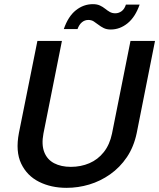

<svg xmlns="http://www.w3.org/2000/svg" viewBox="-20 -897 766 924"><path d="M160 -700H278L189 -254Q179 -201 193 -165Q207 -129 240.5 -111.5Q274 -94 321 -94Q369 -94 410 -111.5Q451 -129 479.5 -165Q508 -201 519 -254L608 -700H726L638 -257Q624 -190 590.5 -140.5Q557 -91 510 -58Q463 -25 409.5 -9Q356 7 300 7Q226 7 168 -22Q110 -51 82 -109.5Q54 -168 71 -257ZM287 -757Q308 -818 345 -847.5Q382 -877 427 -877Q447 -877 461 -870.5Q475 -864 486 -855Q497 -846 508.5 -839.5Q520 -833 535 -833Q551 -833 565 -843Q579 -853 586 -875H652Q631 -815 594 -785Q557 -755 513 -755Q493 -755 479 -762Q465 -769 453.5 -778Q442 -787 431 -794Q420 -801 405 -801Q388 -801 374.5 -790Q361 -779 353 -757Z"/></svg>

Font: Albert Sans SemiBold
Style: Italic
Weight: 600
Italic angle: -11.25°
Designer: Andreas Rasmussen
Foundry: a.Foundry
Version: Version 1.025